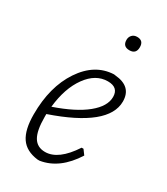

<svg xmlns="http://www.w3.org/2000/svg" viewBox="-166 -721 698 802"><g transform="rotate(30 183.0 -320.0)"><path d="M254 -646Q285 -646 285 -614Q285 -581 253 -581Q221 -581 221 -613Q221 -627 230 -636.5Q239 -646 254 -646ZM310 -106Q248 -8 159 6H149Q92 -1 66.5 -38.5Q41 -76 41 -150Q41 -283 99.5 -370.5Q158 -458 248 -462L255 -461Q337 -454 337 -382Q337 -263 86 -177V-163Q86 -97 104 -67Q122 -37 160 -37Q224 -37 284 -129H293ZM241 -424Q183 -424 141 -366Q99 -308 89 -214Q188 -248 240 -290.5Q292 -333 292 -378Q292 -424 241 -424Z"/></g></svg>

Font: Alegreya Sans Light
Style: Italic
Weight: 300
Italic angle: -7°
Designer: Juan Pablo del Peral
Foundry: Huerta Tipografica
Version: Version 2.007